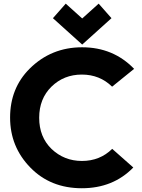

<svg xmlns="http://www.w3.org/2000/svg" viewBox="-20 -1001 760 1031"><path d="M333 -981.4 421.4 -901.9 509.8 -981.4 578.6 -903.3 421.4 -761.7 264.2 -903.3ZM419.4 9.8Q251 9.8 142.6 -101.6Q34.2 -212.9 34.2 -369.6Q34.2 -527.3 138.7 -631.8Q254.4 -747.1 420.9 -747.1Q588.4 -747.1 700.2 -631.3L582 -535.6Q515.6 -600.6 419.4 -600.6Q322.8 -600.6 256.3 -535.6Q190.4 -470.7 190.4 -368.7Q190.4 -265.6 256.8 -201.2Q324.7 -136.7 419.9 -136.7Q516.6 -136.7 582.5 -201.7L695.8 -101.6Q587.4 9.8 419.4 9.8Z"/></svg>

Font: Newest Shape
Style: Bold
Weight: 700
Designer: Wojciech Kalinowski "wmk69" (wmk69@o2.pl)
Foundry: Wojciech Kalinowski "wmk69" (wmk69@o2.pl)
Version: Version 1.0.0; 2022-02-24